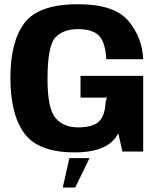

<svg xmlns="http://www.w3.org/2000/svg" viewBox="-20 -700 740 887"><path d="M325.5 4Q482 4 526.5 -84.5L545.5 0H641.5V-349.5H352V-249H474L468 -229.5Q465 -163 435.5 -137.2Q406 -111.5 341.5 -111.5Q272.5 -111.5 236 -155.5Q199.5 -199.5 199.5 -334Q199.5 -489 236 -527.2Q272.5 -565.5 340.5 -565.5Q406 -565.5 436.2 -536.2Q466.5 -507 471 -426.5H641.5Q637.5 -526.5 573 -603.5Q508.5 -680.5 340.5 -680.5Q160 -680.5 94 -595Q28 -509.5 28 -339.5Q28 -172 92.2 -84Q156.5 4 325.5 4ZM270 166.5H327.5L393.5 30.5H300.5Z"/></svg>

Font: Anybody UltraCondensed Thin
Style: Bold
Weight: 700
Version: Version 1.111